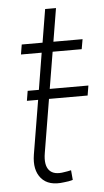

<svg xmlns="http://www.w3.org/2000/svg" viewBox="-51 -710 405 749"><g transform="rotate(-5 151.5 -335.0)"><path d="M296.9 -363.8 290.5 -325.2H139.2L104.5 -116.2Q96.7 -69.8 114.7 -48.8Q132.8 -27.8 174.3 -35.6Q186.5 -37.1 200.7 -40.5L204.1 -2.4Q188.5 2.4 169.9 3.9Q108.9 12.7 80.3 -20.8Q51.8 -54.2 61.5 -113.8L96.7 -325.2H52.7L59.1 -363.8H103L126.5 -507.3H45.4L51.8 -545.9H133.3L154.8 -675.8H197.3L175.8 -545.9H290L283.2 -507.3H169.4L145.5 -363.8Z"/></g></svg>

Font: Inter Extra Light
Style: Italic
Weight: 200
Italic angle: -9.39999°
Designer: Rasmus Andersson
Foundry: rsms
Version: Version 4.000;git-3c8e0fc